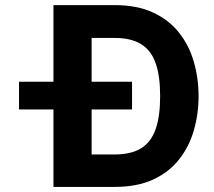

<svg xmlns="http://www.w3.org/2000/svg" viewBox="-20 -734 841 754"><path d="M498.5 -413.1H54.7V-304.2H498.5ZM759.8 -356.4Q759.8 -426.8 741.2 -491.2Q722.7 -555.7 683.1 -605.7Q643.6 -655.8 581.1 -684.8Q518.6 -713.9 430.2 -713.9H189.9V0H430.2Q518.6 0 581.1 -28.8Q643.6 -57.6 683.1 -107.7Q722.7 -157.7 741.2 -221.9Q759.8 -286.1 759.8 -356.4ZM608.9 -356.4Q608.9 -277.8 591.3 -227.1Q573.7 -176.3 534.4 -151.9Q495.1 -127.4 430.2 -127.4H339.8V-585H430.2Q495.1 -585 534.4 -560.5Q573.7 -536.1 591.3 -485.6Q608.9 -435.1 608.9 -356.4Z"/></svg>

Font: Estedad-FD-VF Thin
Style: Regular
Weight: 100
Designer: Amin Abedi
Version: Version 5.0